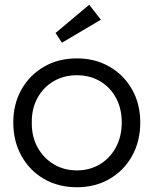

<svg xmlns="http://www.w3.org/2000/svg" viewBox="-20 -779 647 809"><path d="M36 -263Q36 -341 70.5 -402Q105 -463 165.5 -498Q226 -533 304 -533Q381 -533 441.5 -498Q502 -463 536.5 -402Q571 -341 571 -263Q571 -184 536.5 -122Q502 -60 441.5 -25Q381 10 304 10Q226 10 165.5 -25Q105 -60 70.5 -122Q36 -184 36 -263ZM493 -263Q493 -321 469 -366Q445 -411 402 -436.5Q359 -462 304 -462Q249 -462 205.5 -436.5Q162 -411 137.5 -365.5Q113 -320 114 -263Q113 -205 137.5 -159.5Q162 -114 205.5 -87.5Q249 -61 304 -61Q359 -61 402 -87.5Q445 -114 469 -159.5Q493 -205 493 -263ZM241 -599 214 -640 356 -759 405 -696Z"/></svg>

Font: Mach Light
Style: Regular
Weight: 300
Version: Version 1.002